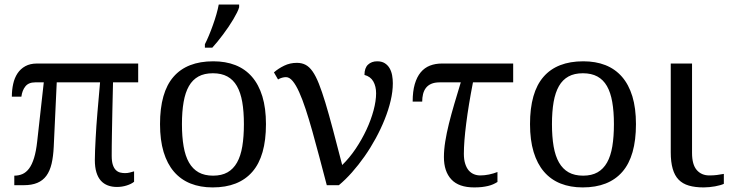

<svg xmlns="http://www.w3.org/2000/svg" viewBox="-20 -816 3211 846"><path d="M588.9 -453.1H478Q476.6 -388.2 475.1 -327.6Q474.6 -301.8 474.1 -274.4Q473.6 -247.1 473.1 -220.9Q472.7 -194.8 472.4 -171.4Q472.2 -147.9 472.2 -129.9Q472.2 -104.5 477.3 -89.4Q482.4 -74.2 491 -66.2Q499.5 -58.1 510 -55.7Q520.5 -53.2 530.8 -53.2Q542 -53.2 551.5 -55.7Q561 -58.1 570.8 -61V-15.1Q559.1 -5.4 538.3 1.2Q517.6 7.8 495.1 7.8Q473.1 7.8 455.1 1Q437 -5.9 424.3 -20Q411.6 -34.2 404.8 -56.6Q397.9 -79.1 397.9 -110.8Q397.9 -128.9 398.9 -153.6Q399.9 -178.2 401.4 -205.8Q402.8 -233.4 404.8 -262.5Q406.7 -291.5 409.2 -318.8Q414.6 -383.3 420.9 -453.1H230L216.8 -169.9Q214.8 -126.5 207.3 -94.5Q199.7 -62.5 184.3 -41.5Q168.9 -20.5 144.5 -10.3Q120.1 0 85 0H43V-42Q62.5 -42 78.9 -49.1Q95.2 -56.2 108.2 -73.5Q121.1 -90.8 130.1 -120.1Q139.2 -149.4 144 -193.8L172.9 -453.1H134.8Q106 -453.1 91.8 -435.3Q77.6 -417.5 74.2 -390.1H32.2Q32.2 -419.9 38.1 -446.3Q43.9 -472.7 57.1 -492.7Q70.3 -512.7 91.6 -524.4Q112.8 -536.1 143.1 -536.1H588.9Z M1151.9 -269Q1151.9 -127.9 1092 -59.1Q1032.2 9.8 917 9.8Q862.8 9.8 819.8 -7.3Q776.9 -24.4 746.8 -59.1Q716.8 -93.8 700.9 -146.2Q685.1 -198.7 685.1 -269Q685.1 -409.2 744.4 -477.5Q803.7 -545.9 919.9 -545.9Q974.1 -545.9 1017.1 -529.1Q1060.1 -512.2 1090.1 -477.8Q1120.1 -443.4 1136 -391.4Q1151.9 -339.4 1151.9 -269ZM781.7 -269Q781.7 -213.4 789.1 -170.9Q796.4 -128.4 812.7 -99.9Q829.1 -71.3 855.2 -56.6Q881.3 -42 918.9 -42Q956.5 -42 982.4 -56.6Q1008.3 -71.3 1024.4 -99.9Q1040.5 -128.4 1047.6 -170.9Q1054.7 -213.4 1054.7 -269Q1054.7 -324.7 1047.4 -366.7Q1040 -408.7 1023.9 -436.8Q1007.8 -464.8 981.7 -479Q955.6 -493.2 918 -493.2Q880.4 -493.2 854.5 -479Q828.6 -464.8 812.5 -436.8Q796.4 -408.7 789.1 -366.7Q781.7 -324.7 781.7 -269ZM882.8 -621.1Q891.1 -637.2 900.4 -659.4Q909.7 -681.6 918.2 -705.6Q926.8 -729.5 933.6 -753.2Q940.4 -776.9 943.8 -795.9H1033.7V-784.2Q1031.2 -774.4 1024.4 -760.7Q1017.6 -747.1 1008.1 -731Q998.5 -714.8 986.8 -697.5Q975.1 -680.2 962.6 -663.6Q950.2 -647 938 -632.1Q925.8 -617.2 915.5 -606H882.8Z M1710.9 -449.2Q1710.9 -413.1 1701.4 -372.6Q1691.9 -332 1675 -290Q1658.2 -248 1635.5 -206.3Q1612.8 -164.6 1586.2 -126.7Q1559.6 -88.9 1530.8 -56.4Q1502 -23.9 1473.1 0H1419.9Q1402.8 -64.5 1387 -124.8Q1371.1 -185.1 1356.2 -238Q1341.3 -291 1326.9 -334.7Q1312.5 -378.4 1298.3 -409.9Q1284.2 -441.4 1269.8 -458.7Q1255.4 -476.1 1240.2 -476.1Q1231.9 -476.1 1222.9 -473.6Q1213.9 -471.2 1205.1 -465.8L1187 -497.1Q1206.5 -514.2 1232.2 -526.6Q1257.8 -539.1 1288.1 -539.1Q1309.6 -539.1 1326.2 -530.5Q1342.8 -522 1357.2 -501.5Q1371.6 -481 1385 -447.3Q1398.4 -413.6 1413.6 -363.8Q1428.7 -314 1446.8 -245.8Q1464.8 -177.7 1487.8 -88.9Q1520 -120.1 1547.4 -160.9Q1574.7 -201.7 1594.7 -244.6Q1614.7 -287.6 1626 -329.6Q1637.2 -371.6 1637.2 -404.8Q1637.2 -435.5 1624.8 -457.3Q1612.3 -479 1585.9 -485.8Q1585.9 -516.6 1601.6 -531.2Q1617.2 -545.9 1642.1 -545.9Q1662.1 -545.9 1675.5 -537.4Q1689 -528.8 1696.8 -515.1Q1704.6 -501.5 1707.8 -484.1Q1710.9 -466.8 1710.9 -449.2Z M2241.2 -453.1H2064Q2044.4 -352.5 2034.2 -271.7Q2023.9 -190.9 2023.9 -138.2Q2023.9 -112.8 2029.8 -94.5Q2035.6 -76.2 2045.4 -64.9Q2055.2 -53.7 2068.4 -48.3Q2081.5 -43 2096.2 -43Q2114.7 -43 2134.8 -47.1Q2154.8 -51.3 2171.9 -58.1V-14.2Q2162.6 -8.3 2152.6 -3.9Q2142.6 0.5 2130.4 3.4Q2118.2 6.3 2103.3 8.1Q2088.4 9.8 2069.3 9.8Q2001.5 9.8 1968.8 -25.4Q1936 -60.5 1936 -124Q1936 -155.8 1941.9 -192.6Q1947.8 -229.5 1958 -270.8Q1968.3 -312 1981.7 -357.7Q1995.1 -403.3 2010.3 -453.1H1917Q1895 -453.1 1880.1 -446.5Q1865.2 -439.9 1856.4 -428.2Q1847.7 -416.5 1844 -401.1Q1840.3 -385.7 1840.3 -368.2H1798.3Q1798.3 -413.6 1807.6 -445.3Q1816.9 -477.1 1833.7 -497.3Q1850.6 -517.6 1874.5 -526.9Q1898.4 -536.1 1927.2 -536.1H2241.2Z M2782.2 -269Q2782.2 -127.9 2722.4 -59.1Q2662.6 9.8 2547.4 9.8Q2493.2 9.8 2450.2 -7.3Q2407.2 -24.4 2377.2 -59.1Q2347.2 -93.8 2331.3 -146.2Q2315.4 -198.7 2315.4 -269Q2315.4 -409.2 2374.8 -477.5Q2434.1 -545.9 2550.3 -545.9Q2604.5 -545.9 2647.5 -529.1Q2690.4 -512.2 2720.5 -477.8Q2750.5 -443.4 2766.4 -391.4Q2782.2 -339.4 2782.2 -269ZM2412.1 -269Q2412.1 -213.4 2419.4 -170.9Q2426.8 -128.4 2443.1 -99.9Q2459.5 -71.3 2485.6 -56.6Q2511.7 -42 2549.3 -42Q2586.9 -42 2612.8 -56.6Q2638.7 -71.3 2654.8 -99.9Q2670.9 -128.4 2678 -170.9Q2685.1 -213.4 2685.1 -269Q2685.1 -324.7 2677.7 -366.7Q2670.4 -408.7 2654.3 -436.8Q2638.2 -464.8 2612.1 -479Q2585.9 -493.2 2548.3 -493.2Q2510.7 -493.2 2484.9 -479Q2459 -464.8 2442.9 -436.8Q2426.8 -408.7 2419.4 -366.7Q2412.1 -324.7 2412.1 -269Z M3029.3 -536.1V-142.1Q3029.3 -90.8 3050 -66.9Q3070.8 -43 3105.5 -43Q3123.5 -43 3138.7 -44.9Q3153.8 -46.9 3169.4 -49.8V-5.9Q3163.1 -2.9 3152.8 0Q3142.6 2.9 3130.6 5.1Q3118.7 7.3 3105.5 8.5Q3092.3 9.8 3080.6 9.8Q3042.5 9.8 3015.1 1.7Q2987.8 -6.3 2970.2 -24.4Q2952.6 -42.5 2944.1 -72.3Q2935.5 -102.1 2935.5 -145V-536.1Z"/></svg>

Font: Noto Serif
Style: Regular
Weight: 400
Designer: Monotype Design team
Foundry: Monotype Imaging Inc.
Version: Version 1.02